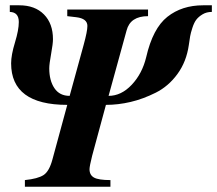

<svg xmlns="http://www.w3.org/2000/svg" viewBox="-20 -705 820 725"><path d="M780 -685V-660Q760 -660 745 -651Q730 -642 721.5 -631Q713 -620 706.5 -600Q700 -580 698 -568Q696 -556 693 -535Q684 -472 650 -425.5Q616 -379 568 -355Q520 -331 473 -320Q426 -309 380 -309L328 -117Q318 -77 318 -66Q318 -44 335 -34.5Q352 -25 397 -25V0H74V-25Q123 -30 144.5 -44Q166 -58 178 -103L234 -309Q22 -309 22 -466Q22 -497 36.5 -544.5Q51 -592 51 -622Q51 -659 17 -660V-685H53Q112 -685 146 -650.5Q180 -616 180 -557Q180 -540 173 -501.5Q166 -463 166 -447Q166 -401 185.5 -372Q205 -343 243 -343L296 -536Q310 -587 310 -607Q310 -635 268 -640L234 -644V-669H539V-644Q472 -644 458 -590L390 -343Q438 -343 477.5 -385Q517 -427 532 -489Q557 -598 612 -641.5Q667 -685 747 -685Z"/></svg>

Font: STIX MathJax Main
Style: Bold Italic
Weight: 700
Italic angle: -16.33°
Designer: MicroPress Inc., with final additions and corrections provided by Coen Hoffman, Elsevier (retired)
Version: Version 1.1.1